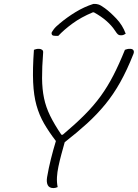

<svg xmlns="http://www.w3.org/2000/svg" viewBox="-20 -954 703 979"><path d="M274 0Q262 5 253 5Q231 5 223.5 -10Q216 -25 220 -50Q228 -97 239.5 -143Q251 -189 265 -235Q229 -282 204.5 -324.5Q180 -367 166 -417Q152 -467 149 -534.5Q146 -602 153 -700Q158 -702 164 -703.5Q170 -705 179 -705Q187 -705 194 -700.5Q201 -696 200 -686Q194 -610 194.5 -554.5Q195 -499 204.5 -453.5Q214 -408 235.5 -364Q257 -320 293 -267H300Q363 -320 410.5 -367.5Q458 -415 493.5 -464Q529 -513 558.5 -570.5Q588 -628 617 -700Q622 -702 628 -703.5Q634 -705 643 -705Q656 -705 660.5 -697.5Q665 -690 660 -678Q628 -597 593 -534.5Q558 -472 516 -421Q474 -370 423.5 -324Q373 -278 310 -229Q301 -197 293 -167.5Q285 -138 278 -105Q272 -77 270.5 -51Q269 -25 274 0ZM456 -934H465Q472 -934 482.5 -931Q493 -928 515 -912Q541 -893 573 -859.5Q605 -826 621 -782Q614 -778 609.5 -776Q605 -774 596 -774Q587 -774 581.5 -778.5Q576 -783 567 -797Q550 -823 523.5 -846.5Q497 -870 459 -891H453Q393 -866 349.5 -834Q306 -802 277 -771H265Q250 -771 246 -775.5Q242 -780 243 -787Q245 -792 254 -804.5Q263 -817 284 -834Q322 -866 365.5 -892.5Q409 -919 456 -934Z"/></svg>

Font: Recursive Mn Csl St Lt
Style: Italic
Weight: 300
Italic angle: -15°
Monospace: yes
Version: Version 1.079;hotconv 1.0.112;makeotfexe 2.5.65598; ttfautoh